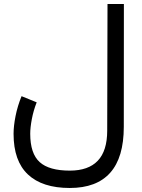

<svg xmlns="http://www.w3.org/2000/svg" viewBox="-20 -687 712 961"><path d="M163.6 -174.8 87.9 -205.6Q67.9 -156.7 57.9 -106.4Q47.9 -56.2 47.9 -17.1Q47.9 118.7 119.9 186.3Q191.9 253.9 329.1 253.9Q463.9 253.9 531.7 177.5Q599.6 101.1 599.6 -52.2L600.1 -667H518.1L516.6 -33.2Q516.6 67.9 469.5 117.4Q422.4 167 329.6 167Q225.6 167 178.5 124.3Q131.3 81.5 131.3 -17.6Q131.3 -48.8 139.4 -91.3Q147.5 -133.8 163.6 -174.8Z"/></svg>

Font: Vazir Variable Regular
Style: Regular
Weight: 400
Designer: Saber Rastikerdar
Foundry: Saber Rastikerdar
Version: Version 30.1.0